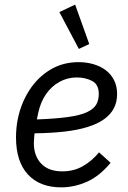

<svg xmlns="http://www.w3.org/2000/svg" viewBox="-20 -796 551 828"><path d="M244 12Q152 12 100.5 -43.5Q49 -99 49 -204Q49 -224 51 -244.5Q53 -265 57 -284Q71 -352 107 -407.5Q143 -463 197 -495.5Q251 -528 319 -528Q352 -528 382 -519.5Q412 -511 435 -494Q458 -477 471.5 -451Q485 -425 485 -390Q485 -356 471 -329Q457 -302 429 -282Q401 -262 358 -248.5Q315 -235 258 -228.5Q201 -222 129 -221Q128 -211 127 -199Q126 -187 126 -179Q126 -124 157.5 -90.5Q189 -57 249 -57Q298 -57 337.5 -79.5Q377 -102 407 -139L457 -94Q409 -36 354.5 -12Q300 12 244 12ZM311 -462Q271 -462 236.5 -443Q202 -424 178.5 -390Q155 -356 145 -310L139 -281Q222 -284 274.5 -291.5Q327 -299 355.5 -312.5Q384 -326 395 -345Q406 -364 406 -391Q406 -432 377 -447Q348 -462 311 -462ZM320 -585 236 -744 304 -776 365 -606Z"/></svg>

Font: IBM Plex Sans Var
Style: Italic
Weight: 400
Italic angle: -11.31°
Designer: Mike Abbink, Paul van der Laan, Pieter van Rosmalen
Foundry: Bold Monday
Version: Version 1.001